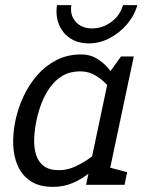

<svg xmlns="http://www.w3.org/2000/svg" viewBox="-20 -720 565 748"><path d="M408.3 -440 486.3 -430 395.3 0H315.3ZM408.3 -440 451.3 -500H501.3L486.3 -430ZM389.7 -153.3 414.7 -145Q414.7 -145 404.6 -129.5Q394.5 -114 375.1 -91.2Q355.7 -68.5 327.8 -45.8Q299.8 -23 264.2 -7.5Q228.7 8 186.7 8L210.8 -57Q242.2 -57 273.5 -71.5Q304.8 -86 331.2 -105.2Q357.5 -124.3 373.6 -138.8Q389.7 -153.3 389.7 -153.3ZM430.3 -346.7Q430.3 -346.7 420.3 -361.2Q410.3 -375.7 392.3 -394.3Q374.3 -413 349.1 -427.5Q323.8 -442 292.5 -442L296.7 -508Q329.7 -508 356.1 -492.5Q382.5 -477 401.6 -454.2Q420.7 -431.5 433.3 -408.8Q446 -386 452.3 -370.5Q458.7 -355 458.7 -355ZM292.5 -442Q253.7 -442 225.2 -425.7Q196.7 -409.3 176.1 -381.2Q155.5 -353.2 142.3 -319.2Q129.2 -285.3 122 -250Q114.7 -214.7 113.2 -180.2Q111.8 -145.8 120.3 -117.8Q128.8 -89.7 150.4 -73.3Q172 -57 210.8 -57L186.7 8Q133 8 99.7 -14Q66.3 -36 49.7 -73Q33 -110 31.5 -156Q30 -202 40 -250Q50 -298 71.4 -344Q92.8 -390 125.1 -427Q157.3 -464 200.2 -486Q243 -508 296.7 -508ZM385.3 0 394 -70.8 475.3 -49.2 465.3 0ZM258 -700Q251.8 -660.8 275.1 -635.1Q298.3 -609.3 338.7 -609.3Q380 -609.3 414.3 -635.1Q448.7 -660.8 459 -700H515Q503 -658 474 -624.5Q445 -591 406.5 -571Q368 -551 326 -551Q284 -551 254 -570.5Q224 -590 210 -624Q196 -658 202 -700Z"/></svg>

Font: Epunda Slab Light
Style: Italic
Weight: 300
Italic angle: -12°
Designer: Simon Atzbach
Foundry: typofactur
Version: Version 1.102